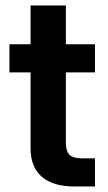

<svg xmlns="http://www.w3.org/2000/svg" viewBox="-20 -676 390 696"><path d="M324.2 -515.6V-413.6H218.8V-159.7Q218.8 -128.4 231.7 -115.2Q244.6 -102.1 276.4 -102.1H324.2V0H250Q171.9 0 131.3 -35.4Q90.8 -70.8 90.8 -138.7V-413.6H14.2V-515.6H90.8V-656.2H218.8V-515.6Z"/></svg>

Font: Inter Display Semi Bold
Style: Regular
Weight: 600
Designer: Rasmus Andersson
Foundry: rsms
Version: Version 4.000;git-37864ae